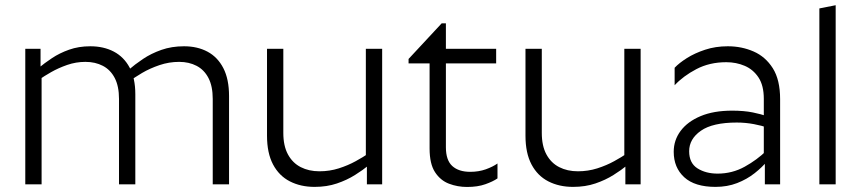

<svg xmlns="http://www.w3.org/2000/svg" viewBox="-20 -721 3368 751"><path d="M78.9 -530H138.6V-446.8L142.7 -431.8V0H78.9ZM314.2 -479Q277.3 -479 242.7 -467Q208.1 -454.9 180.1 -438.9Q152.1 -422.9 133.2 -409.7L131 -455Q153.9 -474 183.3 -493.6Q212.7 -513.3 250.2 -526.6Q287.7 -540 333.2 -540Q385.5 -540 425.1 -519.2Q464.7 -498.4 487 -456.7Q509.3 -415 509.3 -352.6V0H445.5V-334Q445.5 -383.7 428.8 -415.9Q412 -448.1 382.3 -463.5Q352.6 -479 314.2 -479ZM680.8 -479Q641 -479 603.5 -466.2Q565.9 -453.4 535.7 -435.6Q505.4 -417.7 485 -402.3L482.8 -447.6Q507.3 -468.8 539.2 -490.3Q571.2 -511.8 611.3 -525.9Q651.4 -540 699.8 -540Q752.2 -540 791.8 -518.8Q831.4 -497.6 853.6 -454.5Q875.9 -411.3 875.9 -345.2V0H812.1V-334Q812.1 -383.7 795.4 -415.9Q778.6 -448.1 748.9 -463.5Q719.2 -479 680.8 -479Z M1474.8 0H1415.1V-83.2L1411 -98.2V-530H1474.8ZM1229.5 -51Q1269.1 -51 1305.3 -62.5Q1341.5 -74.1 1371.4 -90.6Q1401.3 -107.1 1420.5 -120.3L1422.7 -75Q1399.7 -56 1368.4 -36.4Q1337 -16.7 1297.9 -3.4Q1258.7 10 1210.5 10Q1155.9 10 1113.8 -11.6Q1071.7 -33.1 1048 -77.7Q1024.4 -122.4 1024.4 -190V-530H1088.2V-201.2Q1088.2 -150.3 1106.3 -117Q1124.4 -83.6 1156.3 -67.3Q1188.1 -51 1229.5 -51Z M1925.9 -23.2Q1908.3 -11 1878.4 -0.4Q1848.6 10.3 1806.7 10.3Q1769.8 10.3 1736.3 -2.4Q1702.8 -15.1 1681.6 -47.5Q1660.3 -80 1660.3 -140.4V-472.9H1578.1V-490.4L1707.6 -629.7H1724.1V-530H1920.7V-472.9H1724.1V-144.9Q1724.1 -94.4 1749.1 -71.6Q1774.1 -48.9 1819.4 -48.9Q1852.4 -48.9 1880 -58.7Q1907.6 -68.6 1925.9 -81.5Z M2485.8 0H2426.1V-83.2L2422 -98.2V-530H2485.8ZM2240.5 -51Q2280.1 -51 2316.3 -62.5Q2352.5 -74.1 2382.4 -90.6Q2412.3 -107.1 2431.5 -120.3L2433.7 -75Q2410.7 -56 2379.4 -36.4Q2348 -16.7 2308.9 -3.4Q2269.7 10 2221.5 10Q2166.9 10 2124.8 -11.6Q2082.7 -33.1 2059 -77.7Q2035.4 -122.4 2035.4 -190V-530H2099.2V-201.2Q2099.2 -150.3 2117.3 -117Q2135.4 -83.6 2167.3 -67.3Q2199.1 -51 2240.5 -51Z M2978.3 -132 2982.7 -92.8Q2961.8 -67.2 2931.5 -43.4Q2901.3 -19.6 2863 -4.8Q2824.7 10 2778.6 10Q2697.4 10 2656.3 -27.8Q2615.2 -65.5 2615.2 -127.2Q2615.2 -172.8 2642.3 -209.1Q2669.5 -245.5 2720.4 -266.8Q2771.4 -288.2 2843.9 -288.2Q2889.9 -288.2 2924.6 -281.2Q2959.2 -274.2 2976.9 -266.9L2980 -221.7Q2962.5 -229.2 2929.3 -235.4Q2896 -241.7 2861.9 -241.7Q2767.6 -241.7 2721.6 -209.6Q2675.6 -177.5 2675.6 -129.5Q2675.6 -83.1 2708.1 -62.5Q2740.7 -41.9 2786.9 -41.9Q2844 -41.9 2892.8 -68.9Q2941.6 -95.9 2978.3 -132ZM2967.6 -334.4Q2967.6 -386.6 2946.9 -418Q2926.1 -449.3 2892.9 -463.5Q2859.6 -477.7 2820.8 -477.7Q2755.4 -477.7 2703.8 -450.6Q2652.3 -423.5 2618.8 -387.6V-455.9Q2636 -474.3 2666.6 -493.7Q2697.1 -513 2737.9 -526.5Q2778.7 -540 2826.7 -540Q2880.9 -540 2927.5 -519.7Q2974.1 -499.4 3002.8 -454.1Q3031.4 -408.7 3031.4 -333.1V0H2971.7V-100.1L2967.6 -106.7Z M3184.9 -688 3248.7 -700.6V0H3184.9Z"/></svg>

Font: Roundo Variable
Style: Regular
Weight: 200
Designer: Shiva Nallaperumal
Foundry: Indian Type Foundry
Version: Version 2.000